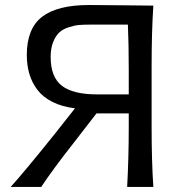

<svg xmlns="http://www.w3.org/2000/svg" viewBox="-20 -735 710 755"><path d="M576.2 -474.6V-235.4Q576.2 -100.6 583 0H480Q486.3 -114.3 486.3 -235.4V-289.1H359.4L266.1 -168.5Q189.5 -71.3 142.1 0H22Q72.8 -55.7 191.9 -204.1L274.9 -309.1Q223.6 -315.4 186.3 -334.2Q148.9 -353 127.2 -381.6Q105.5 -410.2 95.5 -444.3Q85.4 -478.5 85.4 -519Q85.4 -622.6 145.5 -668.9Q205.6 -715.3 330.1 -715.3Q386.7 -715.3 472.7 -714.1Q558.6 -712.9 583 -712.9Q576.2 -610.8 576.2 -474.6ZM362.3 -363.8H486.3V-461.4Q486.3 -559.6 482.9 -638.2H333.5Q308.6 -638.2 291 -636.7Q273.4 -635.3 250.5 -627.9Q227.5 -620.6 213.4 -607.7Q199.2 -594.7 189.2 -570.1Q179.2 -545.4 179.2 -511.2Q179.2 -432.1 223.1 -397.9Q267.1 -363.8 362.3 -363.8Z"/></svg>

Font: Commissioner Flair
Style: Regular
Weight: 400
Designer: Kostas Bartsokas
Foundry: Kostas Bartsokas
Version: Version 1.000